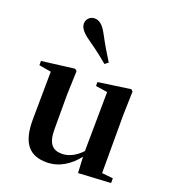

<svg xmlns="http://www.w3.org/2000/svg" viewBox="-154 -970 986 1102"><g transform="rotate(20 339.0 -419.5)"><path d="M397 -644C371 -685 346 -726 309 -795C285 -838 263 -855 234 -855C210 -855 186 -836 186 -806C186 -779 208 -754 248 -726C307 -685 342 -657 376 -628ZM448 12 646 1V-28L578 -35V-389L582 -535L571 -545L374 -517V-493L446 -482L442 -120C407 -83 366 -60 322 -60C267 -60 235 -89 235 -178V-389L240 -535L228 -545L28 -520V-494L102 -481L99 -188C98 -37 157 16 256 16C333 16 395 -25 443 -86Z"/></g></svg>

Font: Noto Serif CJK KR
Style: Bold
Weight: 700
Designer: Ryoko NISHIZUKA 西塚涼子 (kana & ideographs); Frank Grießhammer (Latin, Greek & Cyrillic); Wenlong ZHANG 张文龙 (bopomofo); San
Foundry: Adobe
Version: Version 2.001;hotconv 1.1.0;makeotfexe 2.6.0